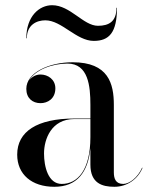

<svg xmlns="http://www.w3.org/2000/svg" viewBox="-20 -707 567 737"><path d="M154 -629C217 -629 273 -550 340 -550C399 -550 429 -582 429 -677H427C427 -625 399 -608 356 -608C300 -608 250 -687 180 -687C131 -687 81 -645 81 -560H83C83 -612 121 -629 154 -629ZM265 -252C123 -252 46 -202.5 46 -113.5C46 -37.5 102 10 188.5 10C277 10 318 -47.5 327 -138V-75C327 -3.5 372 10 419 10C468.5 10 509.5 -20 527 -62.5L525.5 -63.5C509 -25.5 476.5 -1 453 -1C424 -1 417 -21.5 417 -45.5V-304.5C417 -385.5 396.5 -468 259 -468C168 -468 81 -428 81 -366C81 -330 105 -311 135.5 -311C163 -311 192.5 -328 192.5 -368C192.5 -402 164 -421 135.5 -421C119 -421 102.5 -413 92 -398.5C115 -438.5 179.5 -463 239 -463C319 -463 327 -376.5 327 -304.5V-252ZM217 -1C164.5 -1 149 -68 149 -118C149 -172.5 177 -250 265 -250H327V-180.5C327 -52.5 276.5 -1 217 -1Z"/></svg>

Font: Bodoni* 96pt
Style: Regular
Weight: 400
Version: Version 2.3